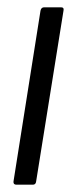

<svg xmlns="http://www.w3.org/2000/svg" viewBox="-20 -506 194 526"><path d="M25 0Q16 0 17 -9L91 -477Q93 -486 101 -486H147Q156 -486 154 -477L79 -9Q78 0 70 0Z"/></svg>

Font: Sofia Sans Extra Condensed
Style: Italic
Weight: 400
Italic angle: -9°
Designer: Botio Nikoltchev, Ani Petrova
Foundry: lettersoup
Version: Version 4.101; ttfautohint (v1.8.4.7-5d5b)